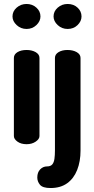

<svg xmlns="http://www.w3.org/2000/svg" viewBox="-20 -727 476 968"><path d="M114 0Q86 0 68 -13Q50 -26 50 -41V-435Q50 -453 68 -464Q86 -475 114 -475Q141 -475 160 -464Q179 -453 179 -435V-41Q179 -26 160 -13Q141 0 114 0ZM114 -581Q85 -581 64 -600.5Q43 -620 43 -644Q43 -670 64 -688.5Q85 -707 114 -707Q143 -707 163.5 -688.5Q184 -670 184 -644Q184 -620 163.5 -600.5Q143 -581 114 -581ZM235 221Q195 221 181.5 204.5Q168 188 168 168Q168 142 182.5 127Q197 112 217 112Q235 112 243.5 102Q252 92 254.5 73.5Q257 55 257 32V-435Q257 -453 275 -464Q293 -475 320 -475Q348 -475 367 -464Q386 -453 386 -435V32Q386 87 369 130Q352 173 318.5 197Q285 221 235 221ZM321 -581Q292 -581 271 -600.5Q250 -620 250 -644Q250 -670 271 -688.5Q292 -707 321 -707Q351 -707 371 -688.5Q391 -670 391 -644Q391 -620 371 -600.5Q351 -581 321 -581Z"/></svg>

Font: Dosis ExtraLight
Style: Bold
Weight: 700
Version: Version 3.001; ttfautohint (v1.8.2)